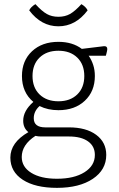

<svg xmlns="http://www.w3.org/2000/svg" viewBox="-20 -712 573 927"><path d="M199 -97H313Q396 -97 444.5 -61Q493 -25 493 36Q493 108 428 151.5Q363 195 255 195Q150 195 90 156Q30 117 30 49Q30 -24 117 -74Q92 -94 92 -129Q92 -177 141 -220Q86 -266 86 -345Q86 -419 134.5 -464.5Q183 -510 262 -510Q330 -510 375 -476L482 -489Q498 -490 498 -475Q498 -469 494 -454L491 -443H408Q422 -423 430 -398.5Q438 -374 438 -345Q438 -271 389.5 -225.5Q341 -180 262 -180Q211 -180 171 -200Q143 -175 143 -141Q143 -97 199 -97ZM313 -53H178Q164 -53 151 -56Q85 -13 85 46Q85 94 131 122.5Q177 151 255 151Q338 151 388 119.5Q438 88 438 36Q438 -6 405 -29.5Q372 -53 313 -53ZM387 -345Q387 -401 353 -434Q319 -467 262 -467Q205 -467 171 -434Q137 -401 137 -345Q137 -289 171 -256Q205 -223 262 -223Q319 -223 353 -256Q387 -289 387 -345ZM403 -662Q345 -585 262 -585Q179 -585 121 -662Q129 -679 151 -692Q182 -658 206 -644.5Q230 -631 262 -631Q294 -631 318 -644.5Q342 -658 373 -692Q395 -679 403 -662Z"/></svg>

Font: Scope One
Style: Regular
Weight: 400
Designer: Dalton Maag Ltd
Foundry: Dalton Maag Ltd
Version: Version 1.001; ttfautohint (v1.4.1) -l 11 -r 50 -G 50 -x 14 